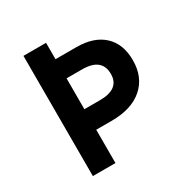

<svg xmlns="http://www.w3.org/2000/svg" viewBox="-161 -830 932 964"><g transform="rotate(-30 305.5 -348.5)"><path d="M104 -697H235V-602H356Q457 -602 513 -550Q569 -498 569 -404Q569 -305 504.5 -249Q440 -193 325 -193H235V0H104ZM439 -399Q439 -491 325 -491H235V-312H325Q439 -312 439 -399Z"/></g></svg>

Font: Hanken Grotesk ExtraBold
Style: Regular
Weight: 800
Designer: Alfredo Marco Pradil
Foundry: Hanken Design Co.
Version: Version 3.014